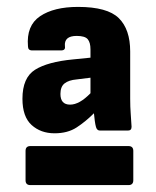

<svg xmlns="http://www.w3.org/2000/svg" viewBox="-20 -687 451 556"><path d="M138 -301Q98 -301 71.5 -325Q45 -349 45 -401Q45 -462 81.5 -485Q118 -508 192 -515L242 -520V-544Q242 -564 234 -573.5Q226 -583 202 -583Q165 -583 168 -553Q170 -541 157 -541H73Q61 -541 61 -553Q56 -613 96 -640Q136 -667 206 -667Q291 -667 324 -634.5Q357 -602 357 -538V-401Q357 -377 358.5 -358Q360 -339 361 -320Q361 -309 351 -309H269Q261 -309 258 -319Q256 -326 254.5 -337Q253 -348 252 -359Q228 -335 202 -318Q176 -301 138 -301ZM183 -384Q210 -384 242 -417V-462L202 -457Q179 -455 167 -445.5Q155 -436 155 -415Q155 -384 183 -384ZM68 -151Q54 -151 54 -165V-250Q54 -264 68 -264H352Q366 -264 366 -250V-165Q366 -151 352 -151Z"/></svg>

Font: Sofia Sans Black
Style: Regular
Weight: 900
Designer: Botio Nikoltchev, Ani Petrova
Foundry: lettersoup
Version: Version 4.100; ttfautohint (v1.8.3)